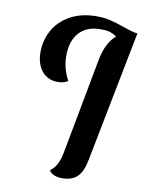

<svg xmlns="http://www.w3.org/2000/svg" viewBox="-83 -761 632 841"><g transform="rotate(10 233.5 -340.5)"><path d="M467 -660 353 -78Q343 -24 319 -1Q295 22 251 22Q231 22 215 15Q199 8 194 -4Q212 -16 223.5 -38Q235 -60 242 -100L320 -516Q335 -595 377 -630L375 -632Q363 -640 348.5 -645Q334 -650 304 -650Q244 -650 210.5 -613Q177 -576 177 -510Q177 -454 205 -402Q186 -390 160 -390Q115 -390 89 -422Q63 -454 63 -506Q63 -557 87 -602Q111 -647 160.5 -675Q210 -703 280 -703Q313 -703 339.5 -696.5Q366 -690 404 -677Q445 -662 466 -660Z"/></g></svg>

Font: Sansita SW
Style: Italic
Weight: 400
Italic angle: -11°
Designer: Pablo Cosgaya
Foundry: Omnibus-Type
Version: Version 1.000